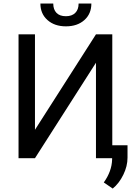

<svg xmlns="http://www.w3.org/2000/svg" viewBox="-20 -908 753 1102"><path d="M530.8 -710.9H624.5V0H530.8V-547.9L180.7 0H86.4V-710.9H180.7V-163.1ZM504.4 -887.7Q504.4 -828.6 464.1 -792.7Q423.8 -756.8 358.4 -756.8Q293 -756.8 252.4 -793Q211.9 -829.1 211.9 -887.7H285.6Q285.6 -853.5 304.2 -834.2Q322.8 -814.9 358.4 -814.9Q392.6 -814.9 411.9 -834Q431.2 -853 431.2 -887.7ZM627 174.3 575.7 139.2Q621.6 75.2 623.5 7.3V-74.2H711.9V-3.4Q711.9 45.9 687.7 95.2Q663.6 144.5 627 174.3Z"/></svg>

Font: RobotoInd
Style: Regular
Weight: 400
Designer: Google
Version: Version 2.001101; 2014